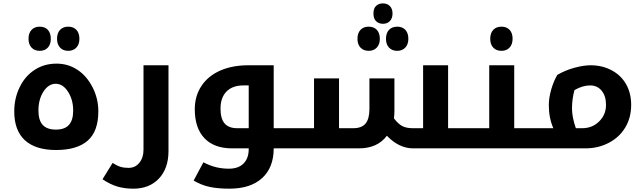

<svg xmlns="http://www.w3.org/2000/svg" viewBox="-20 -884 3836 1144"><path d="M314 9.8Q191.9 9.8 128.4 -48.3Q64.9 -106.4 64.9 -220.2Q64.9 -297.9 96.9 -364Q128.9 -430.2 186 -467.5Q243.2 -504.9 316.9 -504.9Q384.8 -504.9 440.4 -468.8Q496.1 -432.6 531 -365Q565.9 -297.4 565.9 -220.2Q565.9 -101.6 502.4 -45.9Q439 9.8 314 9.8ZM313 -111.8Q365.7 -111.8 390.9 -139.9Q416 -168 416 -225.1Q416 -289.6 385.5 -337.2Q355 -384.8 312 -384.8Q269 -384.8 239 -338.4Q209 -292 209 -225.1Q209 -167.5 234.6 -139.6Q260.3 -111.8 313 -111.8ZM216.8 -581.1Q186 -581.1 168 -600.3Q149.9 -619.6 149.9 -652.8Q149.9 -686.5 167.7 -705.8Q185.5 -725.1 216.8 -725.1Q247.6 -725.1 265.1 -706.1Q282.7 -687 282.7 -652.8Q282.7 -618.7 264.6 -599.9Q246.6 -581.1 216.8 -581.1ZM386.7 -581.1Q356 -581.1 337.9 -600.3Q319.8 -619.6 319.8 -652.8Q319.8 -686.5 337.6 -705.8Q355.5 -725.1 386.7 -725.1Q418 -725.1 435.5 -705.8Q453.1 -686.5 453.1 -652.8Q453.1 -619.6 434.8 -600.3Q416.5 -581.1 386.7 -581.1Z M774.9 240.2Q723.6 240.2 680.9 228Q638.2 215.8 590.8 184.1L650.9 86.9Q677.2 103.5 697.5 109.9Q717.8 116.2 746.1 116.2Q786.1 116.2 810.5 85.7Q835 55.2 835 8.8V-495.1H983.9V16.1Q983.9 119.1 927 179.7Q870.1 240.2 774.9 240.2Z M1735.8 -120.1Q1740.7 -120.1 1740.7 -116.2V-4.9Q1740.7 0 1735.8 0H1610.8Q1610.8 114.3 1541.7 177.2Q1472.7 240.2 1346.7 240.2Q1278.8 240.2 1229.2 229.7Q1179.7 219.2 1133.8 191.9L1191.9 83Q1232.4 104 1268.6 112.5Q1304.7 121.1 1343.8 121.1Q1400.4 121.1 1431.2 90.1Q1461.9 59.1 1461.9 4.9V0H1362.8Q1255.9 0 1198.2 -60.5Q1140.6 -121.1 1140.6 -232.9Q1140.6 -312 1180.2 -371.8Q1219.7 -431.6 1292 -463.4Q1364.3 -495.1 1459 -495.1H1610.8V-120.1ZM1461.9 -120.1V-375H1429.7Q1365.7 -375 1329.8 -338.9Q1293.9 -302.7 1293.9 -236.8Q1293.9 -176.8 1318.4 -148.4Q1342.8 -120.1 1393.1 -120.1Z M2779.8 -120.1Q2785.2 -120.1 2785.2 -116.2V-4.9Q2785.2 0 2779.8 0H2441.9Q2357.4 0 2285.2 -75.2Q2229 0 2118.2 0H1726.1Q1721.2 0 1721.2 -4.9V-116.2Q1721.2 -120.1 1726.1 -120.1H1851.1V-417H2000V-120.1H2085Q2134.8 -120.1 2158 -147.7Q2181.2 -175.3 2181.2 -235.8V-417H2330.1V-224.1Q2330.1 -199.7 2327.1 -179.2Q2351.6 -146.5 2376 -133.3Q2400.4 -120.1 2439 -120.1H2501V-495.1H2649.9V-120.1ZM2261.7 -742.2Q2237.8 -742.2 2221.4 -757.3Q2205.1 -772.5 2205.1 -803.2Q2205.1 -835 2221.4 -849.4Q2237.8 -863.8 2261.7 -863.8Q2287.6 -863.8 2303.2 -847.7Q2318.8 -831.5 2318.8 -803.2Q2318.8 -775.9 2303.5 -759Q2288.1 -742.2 2261.7 -742.2ZM2176.8 -581.1Q2146 -581.1 2127.9 -600.3Q2109.9 -619.6 2109.9 -652.8Q2109.9 -686.5 2127.7 -705.8Q2145.5 -725.1 2176.8 -725.1Q2208 -725.1 2225.6 -705.8Q2243.2 -686.5 2243.2 -652.8Q2243.2 -619.6 2224.9 -600.3Q2206.5 -581.1 2176.8 -581.1ZM2347.2 -581.1Q2315.9 -581.1 2297.9 -600.3Q2279.8 -619.6 2279.8 -652.8Q2279.8 -686.5 2297.6 -705.8Q2315.4 -725.1 2347.2 -725.1Q2377.4 -725.1 2395.3 -706.1Q2413.1 -687 2413.1 -652.8Q2413.1 -619.6 2394.8 -600.3Q2376.5 -581.1 2347.2 -581.1Z M3173.8 -120.1Q3178.7 -120.1 3178.7 -116.2V-4.9Q3178.7 0 3173.8 0H2770Q2765.1 0 2765.1 -4.9V-116.2Q2765.1 -120.1 2770 -120.1H2895V-495.1H3043.9V-120.1ZM2968.3 -581.1Q2937 -581.1 2918.9 -600.3Q2900.9 -619.6 2900.9 -652.8Q2900.9 -686.5 2918.7 -705.8Q2936.5 -725.1 2968.3 -725.1Q2998.5 -725.1 3016.4 -706.1Q3034.2 -687 3034.2 -652.8Q3034.2 -619.6 3015.9 -600.3Q2997.6 -581.1 2968.3 -581.1Z M3276.9 -120.1Q3250 -181.6 3250 -257.8Q3250 -301.3 3264.6 -351.6Q3279.3 -401.9 3300.8 -438Q3349.1 -465.8 3403.6 -480.5Q3458 -495.1 3499 -495.1Q3567.4 -495.1 3623.3 -465.8Q3679.2 -436.5 3710 -383.1Q3740.7 -329.6 3740.7 -258.8Q3740.7 -182.6 3705.3 -124Q3669.9 -65.4 3606.9 -32.7Q3543.9 0 3467.8 0H3164.1Q3159.2 0 3159.2 -4.9V-116.2Q3159.2 -120.1 3164.1 -120.1ZM3388.2 -236.8Q3388.2 -186 3411.1 -120.1H3448.7Q3509.3 -120.1 3550 -160.6Q3590.8 -201.2 3590.8 -258.8Q3590.8 -312 3564.9 -343.5Q3539.1 -375 3496.1 -375Q3451.2 -375 3402.8 -347.2Q3388.2 -294.4 3388.2 -236.8Z"/></svg>

Font: Noto Sans Kufi Arabic
Style: Bold
Weight: 700
Designer: Monotype Design team
Foundry: Monotype Imaging Inc.
Version: Version 1.02